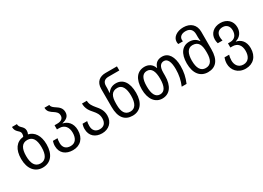

<svg xmlns="http://www.w3.org/2000/svg" viewBox="-17 -1719 3994 2918"><g transform="rotate(-30 1980.0 -260.0)"><path d="M327 -541C336 -558 341 -577 341 -600C341 -643 317 -667 294 -689C274 -708 259 -728 259 -760H173C173 -700 201 -675 226 -652C244 -636 257 -620 257 -594C257 -572 253 -557 246 -545C121 -532 50 -434 50 -269C50 -95 138 10 272 10C414 10 497 -95 497 -269C497 -423 430 -518 327 -541ZM274 -62C180 -62 138 -138 138 -269C138 -400 179 -473 273 -473C367 -473 409 -400 409 -269C409 -138 367 -62 274 -62Z M802 10C932 10 1017 -76 1017 -218C1017 -345 941 -407 867 -421V-425C941 -443 990 -476 990 -550C990 -620 946 -655 903 -683C864 -709 832 -730 832 -766H746C746 -695 793 -667 837 -638C871 -615 902 -591 902 -542C902 -493 870 -459 793 -459H746V-386H787C881 -386 929 -319 929 -224C929 -126 887 -62 802 -62C724 -62 678 -106 678 -185C678 -216 681 -243 687 -266H606C599 -243 592 -215 592 -183C592 -56 680 10 802 10Z M1314 10C1429 10 1516 -65 1516 -188C1516 -281 1470 -336 1426 -387C1390 -431 1357 -474 1357 -536H1272C1272 -440 1319 -388 1361 -340C1396 -299 1428 -259 1428 -188C1428 -105 1385 -62 1314 -62C1242 -62 1198 -106 1198 -185C1198 -216 1201 -243 1207 -266H1126C1119 -243 1112 -215 1112 -183C1112 -56 1198 10 1314 10Z M1850 10C1984 10 2067 -90 2067 -267C2067 -450 1991 -546 1870 -546C1800 -546 1752 -514 1721 -467H1716C1718 -489 1721 -524 1721 -545V-584C1721 -658 1761 -688 1825 -688H2015V-760H1814C1714 -760 1636 -706 1636 -582V-267C1636 -81 1712 10 1850 10ZM1850 -62C1757 -62 1720 -135 1720 -253V-277C1720 -404 1754 -474 1856 -474C1939 -474 1979 -396 1979 -266C1979 -137 1938 -62 1850 -62Z M2371 10C2502 10 2577 -95 2577 -269V-324C2577 -431 2614 -474 2672 -474C2734 -474 2769 -408 2769 -277C2769 -175 2751 -91 2713 0H2798C2837 -93 2856 -175 2856 -283C2856 -442 2793 -546 2680 -546C2605 -546 2554 -511 2533 -436H2528C2504 -511 2440 -546 2373 -546C2242 -546 2167 -446 2167 -269C2167 -95 2249 10 2371 10ZM2373 -62C2291 -62 2255 -138 2255 -269C2255 -400 2290 -473 2373 -473C2454 -473 2490 -400 2490 -269C2490 -138 2454 -62 2373 -62Z M3173 10C3311 10 3388 -81 3388 -267V-575C3388 -696 3308 -770 3183 -770C3073 -770 2986 -712 2986 -628C2986 -616 2987 -603 2992 -588H3073C3071 -597 3071 -607 3071 -615C3071 -670 3116 -702 3183 -702C3266 -702 3302 -652 3302 -581V-530C3302 -508 3305 -479 3307 -460H3302C3271 -506 3223 -536 3153 -536C3032 -536 2956 -442 2956 -267C2956 -90 3039 10 3173 10ZM3173 -62C3085 -62 3044 -137 3044 -266C3044 -388 3084 -466 3168 -466C3269 -466 3303 -397 3303 -273V-253C3303 -135 3266 -62 3173 -62Z M3696 250C3828 250 3915 161 3915 16C3915 -104 3849 -167 3769 -182V-186C3849 -207 3898 -272 3898 -361C3898 -472 3817 -546 3703 -546C3587 -546 3507 -474 3507 -369C3507 -345 3510 -325 3518 -298H3601C3595 -324 3592 -341 3592 -363C3592 -431 3630 -474 3703 -474C3774 -474 3813 -425 3813 -355C3813 -278 3774 -219 3691 -219H3651V-146H3687C3778 -146 3827 -85 3827 13C3827 111 3783 178 3696 178C3603 178 3566 104 3566 35C3566 -1 3573 -39 3580 -61H3499C3490 -37 3480 1 3480 41C3480 150 3557 250 3696 250Z"/></g></svg>

Font: Noto Sans Georgian SemiCondensed
Style: Regular
Weight: 400
Width: 4
Designer: Monotype Design Team, Akaki Razmadze
Foundry: Google LLC
Version: Version 2.005